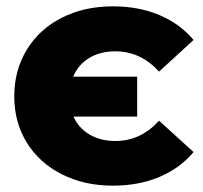

<svg xmlns="http://www.w3.org/2000/svg" viewBox="-20 -574 641 606"><path d="M25 -270Q25 -352 64.5 -417Q104 -482 175 -518Q246 -554 336 -554Q418 -554 483 -526.5Q548 -499 591 -448L482 -348Q424 -412 344 -412Q296 -412 261.5 -391Q227 -370 211 -332H413V-206H212Q228 -170 262.5 -149.5Q297 -129 344 -129Q424 -129 482 -193L591 -94Q548 -43 483 -15.5Q418 12 336 12Q246 12 175 -24Q104 -60 64.5 -124Q25 -188 25 -270Z"/></svg>

Font: CMG Sans ExtraBold
Style: Regular
Weight: 800
Designer: Julieta Ulanovsky
Foundry: Julieta Ulanovsky
Version: Version 7.200